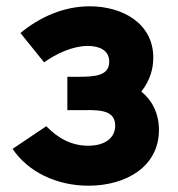

<svg xmlns="http://www.w3.org/2000/svg" viewBox="-20 -575 565 610"><path d="M261 15C381 15 485 -46 485 -162C485 -213.5 464 -256 429 -284C456 -319 467 -354.5 467 -392C467 -501 369 -555 265 -555C183 -555 106 -521 45 -470L120 -377C160 -405 211 -429 259 -429C295 -429 327 -416 327 -379C327 -334 282 -331 226 -331H194V-225H226C282 -225 346 -232 346 -176C346 -137 314 -112 260 -112C208 -112 165 -135 127 -174L20 -102C69 -29 160 15 261 15Z"/></svg>

Font: Manrope ExtraBold
Style: Regular
Weight: 800
Designer: Mikhail Sharanda
Foundry: Mikhail Sharanda
Version: Version 4.505